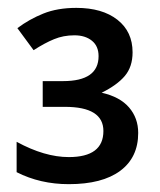

<svg xmlns="http://www.w3.org/2000/svg" viewBox="-20 -743 403 485"><path d="M314.9 -610.8Q314.9 -574.2 295.2 -551Q275.4 -527.8 236.8 -508.8Q282.7 -498.5 305.9 -471.7Q329.1 -444.8 329.1 -407.2Q329.1 -345.2 283.7 -311.5Q238.3 -277.8 153.8 -277.8Q81.5 -277.8 22 -308.1V-384.8Q92.8 -346.2 153.8 -346.2Q241.2 -346.2 241.2 -412.1Q241.2 -473.1 144 -473.1H87.9V-538.1H139.2Q229 -538.1 229 -601.1Q229 -626.5 212.2 -640.1Q195.3 -653.8 168 -653.8Q140.1 -653.8 116.5 -644Q92.8 -634.3 64.9 -616.2L23.9 -671.9Q53.7 -694.3 89.4 -708.7Q125 -723.1 172.9 -723.1Q238.3 -723.1 276.6 -693.1Q314.9 -663.1 314.9 -610.8Z"/></svg>

Font: Open Sans Semibold
Style: Regular
Weight: 600
Foundry: Ascender Corporation
Version: Version 1.10